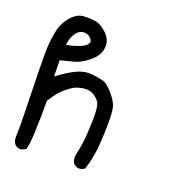

<svg xmlns="http://www.w3.org/2000/svg" viewBox="-114 -566 728 790"><g transform="rotate(20 250.0 -171.0)"><path d="M26.9 91.8V91.3Q27.8 82.5 27.8 44.2Q27.8 5.9 24.9 -103.8Q22 -213.4 22 -267.1Q22 -285.2 22.7 -300.8Q23.4 -316.4 25.9 -336.4Q28.3 -356.4 32.2 -375Q42 -418.9 71.8 -448.7Q93.8 -470.2 115.7 -472.2Q125.5 -473.1 131.6 -473.1Q137.7 -473.1 145.3 -472.9Q152.8 -472.7 166 -471.2Q193.8 -468.3 222.2 -441.4Q246.6 -418 246.6 -388.7Q246.6 -349.1 208.5 -317.9Q176.3 -291 145 -283.2Q116.7 -276.4 88.4 -268.6L89.4 -198.2Q122.6 -223.6 157.2 -242.2Q191.4 -260.3 221.7 -260.3Q226.6 -260.3 231.4 -259.8Q264.6 -256.3 283.2 -251Q302.7 -245.1 326.7 -217.8Q350.6 -190.4 358.4 -168.5Q365.2 -149.9 365.2 -98.1Q365.2 -48.3 361.3 -0.5Q360.4 16.1 358.4 29.8Q353 71.3 339.4 113.8Q328.1 122.6 313.5 122.6Q312 122.6 309.1 122.6L293.5 114.7L292.5 113.8Q282.7 100.6 282.7 84Q282.7 80.6 282.7 79.6Q290.5 46.9 294.9 12.5Q299.3 -22 300.8 -80.1Q300.8 -89.4 300.8 -97.2Q300.8 -140.1 294.4 -155.3Q286.6 -171.9 266.1 -185.1Q251 -194.3 231.9 -194.3Q218.3 -194.3 201.7 -189.5Q185.1 -185.1 171.9 -176.3Q150.4 -161.6 134.8 -146Q119.1 -130.4 96.2 -94.2Q96.2 88.9 85 119.1L84.5 120.6L83 121.6Q72.3 129.4 59.6 130.4Q46.4 129.4 37.1 121.1Q26.9 107.4 26.9 91.8ZM169.4 -402.3Q159.2 -410.6 145.5 -410.6Q120.6 -410.6 105.5 -384.3Q92.8 -362.8 91.3 -336.9Q111.8 -340.8 130.4 -346.7Q148.9 -352.5 166 -361.8Q182.1 -375 182.1 -383.1Q182.1 -391.1 169.4 -402.3Z"/></g></svg>

Font: Bakudai
Style: Medium
Weight: 500
Version: Version 1.48